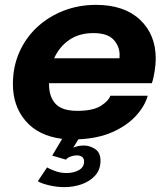

<svg xmlns="http://www.w3.org/2000/svg" viewBox="-20 -561 686 789"><path d="M325 37Q349 37 371 51.5Q393 66 393 99Q393 135.5 371.5 159.8Q350 184 316 196Q282 208 244 208Q212.5 208 179.8 200Q147 192 135.5 183.5L173.5 127Q182 132.5 204.8 141.2Q227.5 150 253.5 150Q283 150 304.2 138Q325.5 126 325.5 102.5Q325.5 89.5 317 83.5Q308.5 77.5 296 77.5Q283.5 77.5 270.8 82Q258 86.5 251 95L194.5 78.5L235.5 9.5Q138.5 -2.5 85.8 -63.5Q33 -124.5 33 -215.5Q33 -286.5 59.2 -346Q85.5 -405.5 132.2 -449Q179 -492.5 241 -516.8Q303 -541 374.5 -541Q490 -541 555 -480.2Q620 -419.5 620 -320Q620 -297.5 615.5 -268.2Q611 -239 604 -219H181.5Q181.5 -217 181.5 -214.5Q181.5 -163.5 208.2 -134.5Q235 -105.5 297.5 -105.5Q362 -105.5 394 -125.8Q426 -146 433.5 -167.5H587Q575 -124.5 538.5 -84.8Q502 -45 442.8 -18.5Q383.5 8 302 11.5L281 46Q300 37 325 37ZM363.5 -425Q305 -425 264.2 -396.8Q223.5 -368.5 202.5 -321.5H471Q471.5 -328 471.5 -335.5Q471.5 -371 446.5 -398Q421.5 -425 363.5 -425Z"/></svg>

Font: Epilogue
Style: Bold Italic
Weight: 700
Italic angle: -12°
Designer: Tyler Finck
Foundry: Etcetera Type Co
Version: Version 2.111; ttfautohint (v1.8.3)